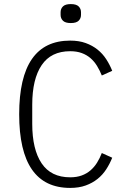

<svg xmlns="http://www.w3.org/2000/svg" viewBox="-20 -909 640 941"><path d="M324 12Q74 12 74 -349Q74 -710 324 -710Q367 -710 400 -698Q433 -686 458 -666Q483 -646 500.5 -619Q518 -592 530 -562L479 -539Q469 -564 455.5 -586Q442 -608 423.5 -624Q405 -640 380.5 -649Q356 -658 324 -658Q230 -658 184 -589.5Q138 -521 138 -396V-302Q138 -177 184 -108.5Q230 -40 324 -40Q356 -40 380.5 -49Q405 -58 423.5 -74Q442 -90 455.5 -111.5Q469 -133 479 -159L530 -136Q518 -106 500.5 -79Q483 -52 458 -32Q433 -12 400 0Q367 12 324 12ZM327 -796Q300 -796 288.5 -807.5Q277 -819 277 -836V-849Q277 -866 288.5 -877.5Q300 -889 327 -889Q354 -889 365.5 -877.5Q377 -866 377 -849V-836Q377 -819 365.5 -807.5Q354 -796 327 -796Z"/></svg>

Font: IBM Plex Mono Light
Style: Regular
Weight: 300
Monospace: yes
Designer: Mike Abbink, Paul van der Laan, Pieter van Rosmalen
Foundry: Bold Monday
Version: Version 2.3